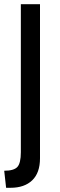

<svg xmlns="http://www.w3.org/2000/svg" viewBox="-21 -720 284 912"><path d="M-1 91Q45 91 61.5 73Q78 55 78 3V-700H169V32Q169 101 132 136.5Q95 172 29 172H8Z"/></svg>

Font: Cabin Condensed
Style: Regular
Weight: 400
Width: 3
Designer: Pablo Impallari
Foundry: Pablo Impallari. http://www.impallari.com Igino Marini. http://www.ikern.com
Version: Version 2.200